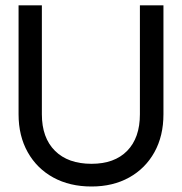

<svg xmlns="http://www.w3.org/2000/svg" viewBox="-20 -670 661 698"><path d="M47.5 -650.5V-254.5Q47.5 -175.8 80.8 -116.7Q114 -57.5 173.7 -24.7Q233.5 8 312.7 8Q390.5 8 449.5 -24.7Q508.5 -57.5 541.4 -116.7Q574.2 -175.8 574.2 -254.5V-650.5H488.6V-254.5Q488.6 -169 442.4 -121.7Q396.2 -74.5 312.7 -74.5Q227.5 -74.5 179.9 -121.7Q132.2 -169 132.2 -254.5V-650.5Z"/></svg>

Font: Overused Grotesk Light
Style: Regular
Weight: 300
Designer: RandomMaerks
Version: Version 0.005